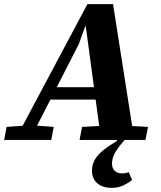

<svg xmlns="http://www.w3.org/2000/svg" viewBox="-53 -677 781 929"><path d="M-33 0 -21 -63 75 -70H112L207 -63L195 0ZM20 0 370 -657H494L597 0H436L361 -557H362L328 -463L91 0ZM177 -195 189 -255H465L468 -195ZM332 0 344 -63 478 -70H537L663 -63L651 0ZM488 232Q443 232 417.5 209.5Q392 187 392 149Q392 118 407 93.5Q422 69 449.5 47.5Q477 26 513 5V-11H560Q538 13 522 34Q506 55 497.5 74.5Q489 94 489 114Q489 138 502.5 150Q516 162 537 162Q546 162 554 160.5Q562 159 570 156L586 194Q569 208 544 220Q519 232 488 232Z"/></svg>

Font: Source Serif 4
Style: Bold Italic
Weight: 700
Italic angle: -12°
Designer: Frank Grießhammer
Foundry: Adobe Systems Incorporated
Version: Version 4.004;hotconv 1.0.116;makeotfexe 2.5.65601